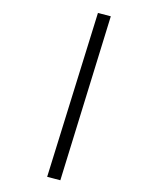

<svg xmlns="http://www.w3.org/2000/svg" viewBox="-66 -386 562 644"><g transform="rotate(-10 215.0 -64.5)"><path d="M310.1 -330.1 350.6 -311.5 88.4 200.7 46.9 181.6Z"/></g></svg>

Font: Vazirmatn RD FD ExtraLight
Style: Regular
Weight: 200
Designer: Saber Rastikerdar
Foundry: Saber Rastikerdar
Version: Version 33.003